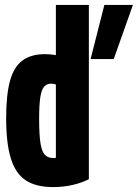

<svg xmlns="http://www.w3.org/2000/svg" viewBox="-20 -750 560 780"><path d="M196 10Q126 10 84.5 -17.5Q43 -45 24 -106.5Q5 -168 5 -270Q5 -364 20.5 -421Q36 -478 71 -504Q106 -530 162 -530Q194 -530 225.5 -522Q257 -514 285 -496L254 -380Q230 -397 215.5 -403.5Q201 -410 187 -410Q169 -410 158.5 -397Q148 -384 143.5 -353Q139 -322 139 -267Q139 -206 144 -171Q149 -136 161.5 -122Q174 -108 196 -108Q213 -108 228.5 -115Q244 -122 254 -135L207 -70V-730H341V-22Q314 -8 276.5 1Q239 10 196 10ZM348 -510 404 -730H520L442 -510Z"/></svg>

Font: M PLUS 1 Code
Style: Bold
Weight: 700
Designer: Coji Morishita
Foundry: UNDERFOREST DESIGN
Version: Version 1.002